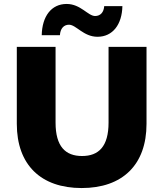

<svg xmlns="http://www.w3.org/2000/svg" viewBox="-20 -937 826 971"><path d="M393 14C599 14 721 -103 721 -311V-700H529V-317C529 -196 479 -148 395 -148C311 -148 261 -196 261 -317V-700H65V-311C65 -103 187 14 393 14ZM473 -751C550 -751 597 -813 599 -906H507C505 -875 488 -856 461 -856C425 -856 388 -917 317 -917C240 -917 193 -855 191 -759H283C285 -792 302 -812 329 -812C365 -812 402 -751 473 -751Z"/></svg>

Font: Montserrat-Alt1 ExtBd
Style: Regular
Weight: 800
Designer: Differentunic
Foundry: Differentunic
Version: Version 7.222